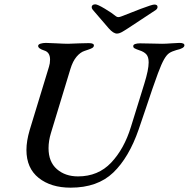

<svg xmlns="http://www.w3.org/2000/svg" viewBox="-20 -852 871 886"><path d="M102 -160Q102 -201 117 -252L206 -544Q211 -559 211 -577Q211 -611 184 -619Q156 -628 156 -640Q156 -647 167 -650.5Q178 -654 192 -654Q207 -654 241 -652Q275 -650 294 -650Q311 -650 347 -652L390 -653Q416 -653 413 -640Q412 -634 404.5 -630Q397 -626 386 -622.5Q375 -619 370 -617Q351 -611 333.5 -590.5Q316 -570 305 -534L215 -238Q204 -202 204 -168Q204 -105 242.5 -71.5Q281 -38 340 -38Q433 -38 493 -101.5Q553 -165 584 -266L625 -398L646 -466Q666 -530 666 -564Q666 -589 655.5 -601Q645 -613 623 -620Q608 -625 601 -629Q594 -633 595 -640Q595 -646 604 -649Q613 -652 626 -652L681 -651Q698 -650 728 -650Q745 -650 771 -652Q797 -654 808 -654Q831 -654 831 -643Q831 -629 794 -621Q773 -615 761 -607Q749 -599 737 -578Q725 -557 709 -514Q687 -455 652 -349L620 -255Q575 -125 502.5 -55.5Q430 14 306 14Q215 14 158.5 -31Q102 -76 102 -160ZM482 -721 408 -807Q403 -813 403 -820Q405 -832 420 -832Q430 -832 463.5 -812Q497 -792 515 -777Q520 -773 526 -773Q532 -773 542 -777Q576 -791 629 -811Q682 -831 692 -831Q707 -831 707 -820Q707 -812 699 -806L570 -721Q550 -708 539.5 -702.5Q529 -697 520 -697Q503 -697 482 -721Z"/></svg>

Font: EB Garamond Medium
Style: Italic
Weight: 500
Italic angle: -17.2°
Designer: Georg Duffner and Octavio Pardo
Foundry: Georg Duffner
Version: Version 1.000